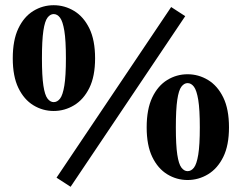

<svg xmlns="http://www.w3.org/2000/svg" viewBox="-20 -682 928 737"><path d="M186 -256Q144 -256 108 -278Q72 -300 50.5 -344.5Q29 -389 29 -458Q29 -528 50.5 -573Q72 -618 108 -640Q144 -662 186 -662Q228 -662 264.5 -640Q301 -618 323 -573Q345 -528 345 -458Q345 -389 323 -344.5Q301 -300 264.5 -278Q228 -256 186 -256ZM186 -290Q200 -290 210.5 -303.5Q221 -317 227 -353.5Q233 -390 233 -458Q233 -527 227 -563.5Q221 -600 210.5 -614Q200 -628 186 -628Q173 -628 162.5 -614.5Q152 -601 146.5 -564Q141 -527 141 -458Q141 -390 146.5 -353.5Q152 -317 162.5 -303.5Q173 -290 186 -290ZM251 35 197 0 637 -655 691 -620ZM700 9Q658 9 622 -13Q586 -35 564.5 -79.5Q543 -124 543 -193Q543 -263 564.5 -308Q586 -353 622 -375Q658 -397 700 -397Q742 -397 778.5 -375Q815 -353 837 -308Q859 -263 859 -193Q859 -124 837 -79.5Q815 -35 778.5 -13Q742 9 700 9ZM700 -25Q714 -25 724.5 -38.5Q735 -52 741 -88.5Q747 -125 747 -193Q747 -262 741 -298.5Q735 -335 724.5 -349Q714 -363 700 -363Q687 -363 676.5 -349.5Q666 -336 660.5 -299Q655 -262 655 -193Q655 -125 660.5 -88.5Q666 -52 676.5 -38.5Q687 -25 700 -25Z"/></svg>

Font: Source Serif 4 Black
Style: Regular
Weight: 900
Designer: Frank Grießhammer
Foundry: Adobe
Version: Version 4.005;hotconv 1.1.0;makeotfexe 2.6.0